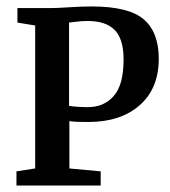

<svg xmlns="http://www.w3.org/2000/svg" viewBox="-20 -575 528 595"><path d="M31 0V-44L89 -53V-496L34 -505V-550H139Q157 -550 194.5 -552.5Q232 -555 264 -555Q379 -555 425.5 -515Q472 -475 472 -393Q472 -301 413 -249Q354 -197 254 -197Q204 -197 195 -200V-53L292 -44V0ZM194 -247Q218 -243 253 -243Q302 -243 332.5 -277.5Q363 -312 363 -391Q363 -454 335.5 -482Q308 -510 251 -510Q233 -510 214.5 -507.5Q196 -505 194 -505Z"/></svg>

Font: Aikya SemiBold
Style: Regular
Weight: 600
Designer: Neelakash Kshetrimayum (Latin subset based on Merriweather by Eben Sorkin)
Foundry: Brand New Type
Version: Version 1.00 b005